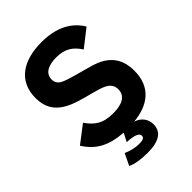

<svg xmlns="http://www.w3.org/2000/svg" viewBox="-253 -801 1105 1105"><g transform="rotate(-45 300.0 -248.5)"><path d="M350 11C476 -1.2 559 -64.4 559 -196C559 -308.3 496.1 -360.7 411 -387C356.7 -403.8 253 -426.9 217.5 -446C196.5 -457.3 186 -474 186 -496C186 -549.9 237.2 -568 294 -568C368.6 -568 406.5 -537.9 439 -488L544 -570C495.3 -650 412.7 -690 296 -690C149 -690 45 -625.5 45 -486C45 -333.8 176.2 -307.2 298 -275C334 -265.7 359.3 -257.3 374 -250C399 -237.5 418 -220 418 -186C418 -126.1 363.6 -108 299 -108C213.6 -108 174.7 -140.4 138 -193L32 -112C81.5 -33.3 148 4.5 263 13L237 64C295.7 66.7 325 78.3 325 99C325 119.8 303.8 122 278 122C250 122 218.7 114.7 184 100L150 171C180.7 185.7 223.7 193 279 193C372.3 193 419 162 419 100C419 52.5 387.4 21.3 350 11Z"/></g></svg>

Font: Fog Sans
Style: Bold
Weight: 700
Foundry: Intel Corporation
Version: Version 1.00